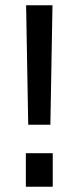

<svg xmlns="http://www.w3.org/2000/svg" viewBox="-20 -708 297 728"><path d="M79 -688H179L171 -235H87ZM78 -127H180V0H78Z"/></svg>

Font: sheba-seeBold
Style: Regular
Weight: 600
Designer: Mohamed Galeb, the designers
Foundry: Kief Type Foundry
Version: Version 2.010; ttfautohint (v1.5.33-1714) -l 8 -r 50 -G 200 